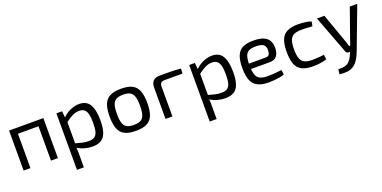

<svg xmlns="http://www.w3.org/2000/svg" viewBox="-15 -1245 4368 2196"><g transform="rotate(-20 2169.0 -147.0)"><path d="M496 -487V0H412V-487ZM162 -487V0H79V-487ZM421 -487 420 -418H157V-487Z M933 -499Q1023 -499 1062 -433.5Q1101 -368 1101 -241Q1101 -147 1081 -91.5Q1061 -36 1020 -12Q979 12 917 12Q869 12 822 -1Q775 -14 732 -41L737 -92Q784 -79 819.5 -70.5Q855 -62 895 -62Q938 -62 963.5 -77Q989 -92 1001 -131Q1013 -170 1013 -241Q1013 -310 1002.5 -350Q992 -390 968.5 -407.5Q945 -425 906 -425Q866 -425 827 -406Q788 -387 736 -348L727 -405Q754 -434 788 -455Q822 -476 859.5 -487.5Q897 -499 933 -499ZM724 -487 734 -386 739 -373V-61L735 -49Q738 -21 739 5Q740 31 739 60V201H655V-487Z M1444 -499Q1528 -499 1578 -474Q1628 -449 1650.5 -392.5Q1673 -336 1673 -243Q1673 -150 1650.5 -93.5Q1628 -37 1578 -12Q1528 13 1444 13Q1360 13 1309.5 -12Q1259 -37 1236.5 -93.5Q1214 -150 1214 -243Q1214 -336 1236.5 -392.5Q1259 -449 1309.5 -474Q1360 -499 1444 -499ZM1444 -427Q1391 -427 1360 -410.5Q1329 -394 1316 -354Q1303 -314 1303 -243Q1303 -172 1316 -132Q1329 -92 1360 -75.5Q1391 -59 1444 -59Q1497 -59 1527.5 -75.5Q1558 -92 1571 -132Q1584 -172 1584 -243Q1584 -314 1571 -354Q1558 -394 1527.5 -410.5Q1497 -427 1444 -427Z M1914 -489Q1978 -489 2043.5 -488Q2109 -487 2169 -481L2166 -421H1949Q1918 -421 1904 -407Q1890 -393 1890 -361V0H1806V-383Q1806 -435 1833.5 -462Q1861 -489 1914 -489Z M2549 -499Q2639 -499 2678 -433.5Q2717 -368 2717 -241Q2717 -147 2697 -91.5Q2677 -36 2636 -12Q2595 12 2533 12Q2485 12 2438 -1Q2391 -14 2348 -41L2353 -92Q2400 -79 2435.5 -70.5Q2471 -62 2511 -62Q2554 -62 2579.5 -77Q2605 -92 2617 -131Q2629 -170 2629 -241Q2629 -310 2618.5 -350Q2608 -390 2584.5 -407.5Q2561 -425 2522 -425Q2482 -425 2443 -406Q2404 -387 2352 -348L2343 -405Q2370 -434 2404 -455Q2438 -476 2475.5 -487.5Q2513 -499 2549 -499ZM2340 -487 2350 -386 2355 -373V-61L2351 -49Q2354 -21 2355 5Q2356 31 2355 60V201H2271V-487Z M3053 -499Q3163 -499 3212.5 -459Q3262 -419 3263 -340Q3263 -275 3235.5 -238.5Q3208 -202 3147 -202H2862V-268H3125Q3157 -268 3167.5 -290.5Q3178 -313 3177 -340Q3177 -387 3150 -407Q3123 -427 3057 -427Q3004 -427 2973.5 -411.5Q2943 -396 2930.5 -357.5Q2918 -319 2918 -250Q2918 -172 2933.5 -131Q2949 -90 2983 -75Q3017 -60 3073 -60Q3113 -60 3159.5 -63.5Q3206 -67 3243 -72L3251 -15Q3229 -6 3195 0Q3161 6 3125.5 9Q3090 12 3062 12Q2979 12 2927.5 -13.5Q2876 -39 2853 -95.5Q2830 -152 2830 -245Q2830 -341 2853.5 -396.5Q2877 -452 2926 -475.5Q2975 -499 3053 -499Z M3601 -499Q3623 -499 3650.5 -497Q3678 -495 3706 -490Q3734 -485 3758 -476L3747 -421Q3714 -424 3677.5 -425.5Q3641 -427 3615 -427Q3558 -427 3523.5 -411Q3489 -395 3474 -355Q3459 -315 3459 -244Q3459 -173 3474 -132.5Q3489 -92 3523.5 -76Q3558 -60 3615 -60Q3630 -60 3654.5 -61Q3679 -62 3706.5 -64Q3734 -66 3759 -70L3767 -13Q3731 0 3687.5 6Q3644 12 3601 12Q3517 12 3466 -13Q3415 -38 3392.5 -94Q3370 -150 3370 -244Q3370 -338 3392.5 -394Q3415 -450 3466 -474.5Q3517 -499 3601 -499Z M4317 -487 4123 27Q4115 48 4102.5 74Q4090 100 4072.5 125.5Q4055 151 4031 169Q3994 197 3948.5 202.5Q3903 208 3850 201L3858 142Q3890 143 3920.5 139.5Q3951 136 3975 120Q3996 105 4013.5 78.5Q4031 52 4043 21L4067 -37Q4075 -57 4083 -81Q4091 -105 4098 -124L4226 -487ZM3917 -487 4046 -124Q4051 -109 4055.5 -94.5Q4060 -80 4064 -65H4087L4058 0H4033Q4022 0 4014 -6Q4006 -12 4002 -22L3826 -487Z"/></g></svg>

Font: Exo 2
Style: Regular
Weight: 400
Designer: Natanael Gama
Foundry: Natanael Gama
Version: Version 2.010